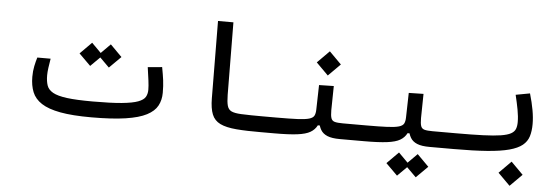

<svg xmlns="http://www.w3.org/2000/svg" viewBox="-54 -866 3625 1249"><g transform="rotate(5 1758.0 -241.5)"><path d="M556.2 2.9Q432.6 2.9 353.5 -11.7Q274.4 -26.4 230.2 -55.2Q186 -84 168.7 -127Q151.4 -169.9 151.4 -226.6Q151.4 -264.2 158.2 -296.6Q165 -329.1 172.9 -354H259.8Q254.4 -322.8 250.5 -293.9Q246.6 -265.1 246.6 -244.6Q246.6 -206.1 255.9 -178.7Q265.1 -151.4 295.7 -134Q326.2 -116.7 388.2 -108.6Q450.2 -100.6 556.2 -100.6Q675.3 -100.6 746.1 -107.4Q816.9 -114.3 852.3 -127.7Q887.7 -141.1 899.2 -161.1Q910.6 -181.2 910.6 -207.5Q910.6 -232.9 906 -267.8Q901.4 -302.7 894 -354.5L987.3 -362.8Q996.6 -314 1001.2 -278.3Q1005.9 -242.7 1005.9 -196.8Q1005.9 -148.9 985.8 -111.8Q965.8 -74.7 916.5 -49.1Q867.2 -23.4 779.5 -10.3Q691.9 2.9 556.2 2.9ZM642.1 -329.6 566.4 -404.8 642.1 -481 717.8 -404.8ZM520 -329.6 444.3 -404.8 520 -481 595.7 -404.8Z M1752 2.9Q1701.7 2.9 1658.9 2.9Q1616.2 2.9 1578.4 2Q1540.5 1 1503.9 -2Q1435.5 -7.8 1397.2 -26.6Q1358.9 -45.4 1343.3 -84Q1327.6 -122.6 1327.1 -188.5L1323.2 -693.4H1423.8L1427.7 -220.2Q1428.2 -173.8 1435.1 -149.2Q1441.9 -124.5 1462.6 -114.7Q1483.4 -105 1525.9 -103Q1558.6 -101.6 1592.5 -101.1Q1626.5 -100.6 1666.7 -100.6Q1707 -100.6 1757.8 -100.6Q1772 -100.6 1778.3 -88.9Q1784.7 -77.1 1784.7 -54.2Q1784.7 -22.9 1775.9 -10Q1767.1 2.9 1752 2.9Z M1752 2.9 1757.8 -100.6Q1844.2 -100.6 1894.8 -103Q1945.3 -105.5 1970 -112.8Q1994.6 -120.1 2002.2 -134.8Q2009.8 -149.4 2010.3 -174.3L2014.2 -335.4L2110.4 -337.4L2107.9 -179.2Q2107.9 -143.6 2100.3 -124Q2092.8 -104.5 2082.3 -94Q2071.8 -83.5 2062 -74.2L2029.3 -73.7Q2014.6 -44.9 1985.8 -28.1Q1957 -11.2 1901.9 -4.2Q1846.7 2.9 1752 2.9ZM2337.9 2.9Q2307.1 2.9 2280.5 2.9Q2253.9 2.9 2229 2.9Q2204.1 2.9 2179.2 2.9Q2127.4 2.9 2097.9 -9.3Q2068.4 -21.5 2054.4 -45.2Q2040.5 -68.8 2035.6 -102.1L2107.9 -179.2Q2107.9 -143.6 2113.8 -127Q2119.6 -110.4 2137.2 -105.5Q2154.8 -100.6 2190.4 -100.6Q2229 -100.6 2263.4 -100.6Q2297.9 -100.6 2343.8 -100.6Q2362.3 -100.6 2371.3 -87.6Q2380.4 -74.7 2380.4 -56.2Q2380.4 -22 2367.9 -9.5Q2355.5 2.9 2337.9 2.9ZM2065.4 -402.3 1986.8 -481 2065.4 -560.1 2144 -481Z M2337.9 2.9 2343.8 -100.6Q2430.2 -100.6 2480.7 -103Q2531.2 -105.5 2555.9 -112.8Q2580.6 -120.1 2588.1 -134.8Q2595.7 -149.4 2596.2 -174.3L2600.1 -335.4L2696.3 -337.4L2693.8 -179.2Q2693.8 -143.6 2686.3 -124Q2678.7 -104.5 2668.2 -94Q2657.7 -83.5 2647.9 -74.2L2615.2 -73.7Q2600.6 -44.9 2571.8 -28.1Q2543 -11.2 2487.8 -4.2Q2432.6 2.9 2337.9 2.9ZM2923.8 2.9Q2893.1 2.9 2866.5 2.9Q2839.8 2.9 2814.9 2.9Q2790 2.9 2765.1 2.9Q2713.4 2.9 2683.8 -9.3Q2654.3 -21.5 2640.4 -45.2Q2626.5 -68.8 2621.6 -102.1L2693.8 -179.2Q2693.8 -143.6 2699.7 -127Q2705.6 -110.4 2723.1 -105.5Q2740.7 -100.6 2776.4 -100.6Q2814.9 -100.6 2849.4 -100.6Q2883.8 -100.6 2929.7 -100.6Q2948.2 -100.6 2957.3 -87.6Q2966.3 -74.7 2966.3 -56.2Q2966.3 -22 2953.9 -9.5Q2941.4 2.9 2923.8 2.9ZM2692.9 207.5 2617.2 132.3 2692.9 56.2 2768.6 132.3ZM2570.8 207.5 2495.1 132.3 2570.8 56.2 2646.5 132.3Z M2923.8 2.9Q2914.6 2.9 2911.1 -11.5Q2907.7 -25.9 2907.7 -52.7Q2907.7 -78.6 2914.6 -89.6Q2921.4 -100.6 2929.7 -100.6Q3035.6 -100.6 3106.4 -103.3Q3177.2 -106 3220.5 -112.8Q3263.7 -119.6 3285.9 -131.8Q3308.1 -144 3315.4 -162.6Q3322.8 -181.2 3322.8 -208Q3322.8 -244.1 3314.5 -288.6Q3306.2 -333 3293.9 -383.8L3386.2 -400.9Q3402.8 -343.8 3411.6 -294.7Q3420.4 -245.6 3420.4 -203.6Q3420.4 -157.7 3409.7 -123Q3398.9 -88.4 3369.4 -64.5Q3339.8 -40.5 3284.7 -25.6Q3229.5 -10.7 3141.1 -3.9Q3052.7 2.9 2923.8 2.9ZM3305.7 209.5 3227.1 130.9 3305.7 51.8 3384.3 130.9Z"/></g></svg>

Font: Cascadia Code
Style: Regular
Weight: 400
Monospace: yes
Designer: Aaron Bell
Foundry: Saja Typeworks
Version: Version 2106.017